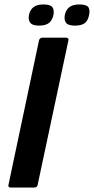

<svg xmlns="http://www.w3.org/2000/svg" viewBox="-20 -842 422 862"><path d="M149 -12Q147 0 133 0H29Q15 0 18 -12L155 -660Q158 -673 172 -673H276Q282 -673 285.5 -669.5Q289 -666 287 -660ZM220 -775Q215 -752 200.5 -739.5Q186 -727 154 -727Q126 -727 116 -739.5Q106 -752 110 -775Q115 -798 130.5 -810Q146 -822 174 -822Q206 -822 215 -810Q224 -798 220 -775ZM380 -775Q376 -752 362 -739.5Q348 -727 316 -727Q286 -727 276.5 -739.5Q267 -752 271 -775Q276 -798 291.5 -810Q307 -822 336 -822Q368 -822 376.5 -810Q385 -798 380 -775Z"/></svg>

Font: Glory Thin
Style: Bold Italic
Weight: 700
Italic angle: -12°
Version: Version 1.011